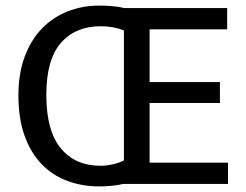

<svg xmlns="http://www.w3.org/2000/svg" viewBox="-20 -659 881 688"><path d="M336 9Q275 9 222 -10.5Q169 -30 130 -70Q91 -110 68.5 -171.5Q46 -233 46 -317Q46 -396 68.5 -456Q91 -516 130 -556.5Q169 -597 222 -618Q275 -639 336 -639Q357 -639 382 -637Q407 -635 426 -630H794V-554H516V-365H768V-290H516V-76H797V0H422Q402 5 378.5 7Q355 9 336 9ZM341 -565Q251 -565 198.5 -505.5Q146 -446 146 -319Q146 -191 197.5 -128Q249 -65 340 -65Q361 -65 383.5 -70Q406 -75 424 -84V-550Q386 -565 341 -565Z"/></svg>

Font: Ek Mukta
Style: Regular
Weight: 400
Designer: Girish Dalvi and Yashodeep Gholap
Foundry: Ek Type
Version: Version 2.538;PS 1.001;hotconv 16.6.51;makeotf.lib2.5.65220;